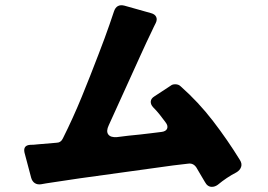

<svg xmlns="http://www.w3.org/2000/svg" viewBox="-20 -769 1040 745"><path d="M775 -63Q767 -76 759 -90Q751 -104 742 -119Q730 -137 710 -134L651 -127L289 -77L182 -61Q170 -59 159 -57.5Q148 -56 139 -54Q125 -52 115 -58.5Q105 -65 101 -79L75 -177Q69 -205 97 -207Q104 -207 111.5 -207.5Q119 -208 127 -209L198 -215Q216 -215 224 -232Q264 -312 297.5 -394Q331 -476 363 -560Q387 -622 405 -674Q410 -688 414 -700.5Q418 -713 422 -724Q432 -755 463 -747L566 -718Q581 -714 586 -703.5Q591 -693 584 -679Q580 -672 576.5 -664Q573 -656 569 -648Q550 -609 526 -556L402 -283Q391 -260 400 -247.5Q409 -235 434 -237Q457 -240 478.5 -242.5Q500 -245 523 -247Q545 -249 565.5 -252Q586 -255 606 -257Q624 -259 628.5 -270Q633 -281 622 -295Q611 -310 599.5 -324.5Q588 -339 574 -353Q564 -364 565 -375.5Q566 -387 579 -395L643 -437Q649 -442 660 -442Q673 -442 681 -434Q750 -373 806.5 -299.5Q863 -226 911 -148Q920 -134 915.5 -121Q911 -108 897 -100Q860 -81 825 -52Q814 -44 802 -44Q785 -44 775 -63Z"/></svg>

Font: Higure Gothic Black
Style: Regular
Weight: 900
Designer: Yoshimichi Ohira
Foundry: Positype
Version: Version 1.000